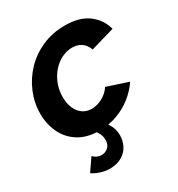

<svg xmlns="http://www.w3.org/2000/svg" viewBox="-175 -647 891 961"><g transform="rotate(-30 271.0 -166.0)"><path d="M229 10Q159 10 111 -20Q63 -50 39 -100.5Q15 -151 15 -211Q15 -273 39 -331Q63 -389 106.5 -434.5Q150 -480 210 -506.5Q270 -533 342 -533Q426 -533 475.5 -496Q525 -459 541 -399L403 -359Q393 -388 371 -403.5Q349 -419 318 -419Q287 -419 257.5 -404.5Q228 -390 204.5 -363.5Q181 -337 167.5 -302Q154 -267 154 -227Q154 -191 166 -163Q178 -135 200 -119.5Q222 -104 251 -104Q273 -104 294.5 -112Q316 -120 334 -134Q352 -148 363 -166L485 -126Q459 -87 420 -56Q381 -25 332.5 -7.5Q284 10 229 10ZM180 201Q157 201 131.5 193.5Q106 186 82 171L131 100Q141 110 153 115.5Q165 121 178 121Q201 121 217 106Q233 91 233 65Q233 47 226 31Q219 15 205 0L254 -29Q276 -7 291.5 19.5Q307 46 307 80Q307 113 292.5 140.5Q278 168 249.5 184.5Q221 201 180 201Z"/></g></svg>

Font: Raleway Thin
Style: Bold Italic
Weight: 700
Italic angle: -12°
Version: Version 4.026